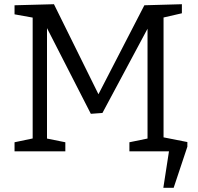

<svg xmlns="http://www.w3.org/2000/svg" viewBox="-20 -718 939 911"><path d="M843 -655 743 -632 756 -654V-46L743 -64L843 -43V0H594V-43L696 -64L680 -46V-607L693 -606L466 -182L411 -178L191 -608L203 -609V-46L191 -63L290 -43V0H49V-43L149 -64L135 -46V-654L149 -632L49 -650V-693L236 -698L453 -259H441L665 -693L843 -698ZM717 -74 869 -44V-22L804 173H755L783 -8L799 0H717Z"/></svg>

Font: Pack4
Style: Regular
Weight: 400
Version: Version 2.002